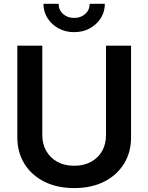

<svg xmlns="http://www.w3.org/2000/svg" viewBox="-20 -964 769 995"><path d="M364.7 10.7Q275.9 10.7 209.5 -22.7Q143.1 -56.2 106.4 -115.5Q69.8 -174.8 69.8 -252.4V-727.5H199.2V-263.2Q199.2 -217.3 219.7 -181.6Q240.2 -146 277.1 -125.5Q314 -105 364.7 -105Q415 -105 452.1 -125.5Q489.3 -146 509.3 -181.6Q529.3 -217.3 529.3 -263.2V-727.5H659.2V-252.4Q659.2 -174.8 622.6 -115.5Q585.9 -56.2 519.8 -22.7Q453.6 10.7 364.7 10.7ZM364.3 -797.4Q319.3 -797.4 283.4 -816.9Q247.6 -836.4 226.3 -869.9Q205.1 -903.3 205.1 -944.3H283.7Q283.7 -912.6 306.6 -891.8Q329.6 -871.1 364.3 -871.1Q398.9 -871.1 421.9 -891.8Q444.8 -912.6 444.8 -944.3H523.4Q523.4 -903.3 502.4 -870.1Q481.4 -836.9 445.6 -817.1Q409.7 -797.4 364.3 -797.4Z"/></svg>

Font: Inter 18pt SemiBold
Style: Regular
Weight: 600
Designer: Rasmus Andersson
Foundry: rsms
Version: Version 4.001;git-66647c0bb